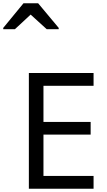

<svg xmlns="http://www.w3.org/2000/svg" viewBox="-81 -1164 657 1184"><path d="M496 0H97V-714H496V-635H187V-412H478V-334H187V-79H496ZM-61 -984V-992L64 -1144H154L281 -992V-984H207L108 -1074L11 -984Z"/></svg>

Font: Noto Sans Tifinagh Azawagh
Style: Regular
Weight: 400
Designer: JamraPatel
Foundry: JamraPatel LLC
Version: Version 2.006; ttfautohint (v1.8.4.7-5d5b)